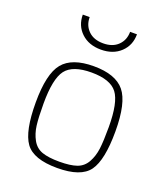

<svg xmlns="http://www.w3.org/2000/svg" viewBox="-135 -817 796 919"><g transform="rotate(20 263.0 -357.0)"><path d="M106 -453Q152 -509 263 -509Q374 -509 420 -453Q466 -397 466 -251Q466 -105 425 -48Q384 9 263 9Q142 9 101 -48Q60 -105 60 -251Q60 -397 106 -453ZM429 -259Q429 -385 394 -431Q359 -477 263 -477Q167 -477 132 -431Q97 -385 97 -259Q97 -188 102 -148.5Q107 -109 124.5 -77.5Q142 -46 174.5 -34.5Q207 -23 263 -23Q319 -23 351.5 -34.5Q384 -46 401.5 -77.5Q419 -109 424 -148.5Q429 -188 429 -259ZM128 -723H163Q163 -681 190.5 -654Q218 -627 266 -627Q314 -627 341.5 -654Q369 -681 369 -723H404Q404 -667 366 -631Q328 -595 266 -595Q204 -595 166 -631Q128 -667 128 -723Z"/></g></svg>

Font: Titillium Web ExtraLight
Style: Regular
Weight: 275
Version: Version 1.002;PS 57.000;hotconv 1.0.70;makeotf.lib2.5.55311